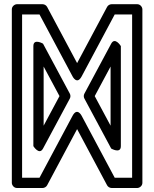

<svg xmlns="http://www.w3.org/2000/svg" viewBox="-20 -898 751 935"><path d="M568.5 -186.4V-673.6C568.5 -673.6 540 -719.8 521.5 -685.4L390.9 -441.8C386.9 -434.4 387.2 -425 390.9 -418.2L521.5 -174.6C521.5 -174.6 568.5 -147.4 568.5 -186.4ZM518.5 -286 441.3 -430 518.5 -574ZM142.5 -673.6V-186.4C142.5 -186.4 171 -140.2 189.5 -174.6L320.1 -418.2C324.1 -425.6 323.8 -435 320.1 -441.8L189.5 -685.4C189.5 -685.4 142.5 -712.6 142.5 -673.6ZM192.5 -574 269.7 -430 192.5 -286ZM333.4 -334.2 172.4 -32.5H87.6V-827.5H172.4L333.4 -525.8C333.4 -525.8 354.7 -483 377.6 -525.8L538.6 -827.5H623.4V-32.5H538.6L377.6 -334.2C377.6 -334.2 356.3 -377 333.4 -334.2ZM355.5 -269.3 501.5 4.3C505.4 11.6 514.2 17.5 523.6 17.5H648.4C659.2 17.5 673.4 7.6 673.4 -7.5V-852.5C673.4 -863.2 663.6 -877.5 648.4 -877.5H523.6C515.2 -877.5 505.9 -872.6 501.5 -864.3L355.5 -590.7L209.5 -864.3C205.6 -871.6 196.8 -877.5 187.4 -877.5H62.6C51.8 -877.5 37.6 -867.6 37.6 -852.5V-7.5C37.6 3.2 47.4 17.5 62.6 17.5H187.4C195.8 17.5 205.1 12.6 209.5 4.3Z"/></svg>

Font: Stormning Aesir
Style: Light
Weight: 400
Designer: Robert Jablonski, Mew Too
Foundry: Cannot Into Space Fonts
Version: Version 0.90